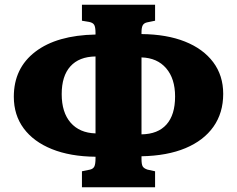

<svg xmlns="http://www.w3.org/2000/svg" viewBox="-20 -754 994 806"><path d="M324 32V-35L358 -42Q371 -45 376 -55Q381 -65 381 -90V-96Q275 -97 198 -128Q121 -159 79.5 -215Q38 -271 38 -348Q38 -468 128.5 -537Q219 -606 381 -609V-615Q381 -640 375.5 -649.5Q370 -659 354 -662L324 -667V-734H631V-667L597 -660Q584 -657 579 -647.5Q574 -638 574 -617V-611Q680 -610 756.5 -579.5Q833 -549 875 -493Q917 -437 917 -360Q917 -280 876 -222Q835 -164 758.5 -132Q682 -100 574 -98V-87Q574 -64 579 -55.5Q584 -47 599 -42L631 -35V32ZM381 -194V-517Q312 -516 275.5 -475.5Q239 -435 239 -359Q239 -282 276.5 -239Q314 -196 381 -194ZM574 -190Q643 -191 679 -231.5Q715 -272 715 -349Q715 -424 677.5 -467.5Q640 -511 574 -513Z"/></svg>

Font: Literata 18pt ExtraBold
Style: Regular
Weight: 800
Designer: Latin by Veronika Burian and Jose Scaglione. Greek by Irene Vlachou. Cyrillic by Vera Evstafieva.
Foundry: TypeTogether
Version: Version 3.103;gftools[0.9.29]